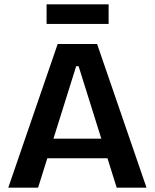

<svg xmlns="http://www.w3.org/2000/svg" viewBox="-20 -862 711 882"><path d="M18 0 245 -660H426L653 0H516L341 -558H330L155 0ZM138 -135V-225H550V-135ZM194 -752V-842H479V-752Z"/></svg>

Font: Bricolage Grotesque 36pt SemiBold
Style: Regular
Weight: 600
Designer: Mathieu Triay
Foundry: Atelier Triay
Version: Version 1.001;gftools[0.9.33.dev8+g029e19f]